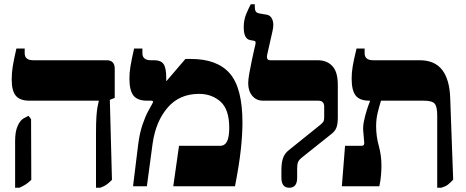

<svg xmlns="http://www.w3.org/2000/svg" viewBox="-20 -875 2189 902"><path d="M431 7V-249Q431 -299 433 -327.5Q435 -356 438 -372Q441 -388 444 -400V-402H118Q74 -402 54.5 -425Q35 -448 35 -501Q35 -534 40 -564Q45 -594 57 -647H96V-625Q96 -592 136 -592H481Q519 -592 519 -552V-415L496 -406L506 -30Q491 -15 480.5 -7.5Q470 0 451 7ZM51 7V-213Q51 -256 62.5 -282.5Q74 -309 91 -319L114 -331L126 -315L127 -30Q112 -16 100.5 -8.5Q89 -1 71 7Z M605 0 629 -195Q636 -250 649.5 -289.5Q663 -329 676.5 -353.5Q690 -378 695 -387Q699 -394 699 -397Q699 -402 689 -402H671Q626 -402 607 -426Q588 -450 588 -506Q588 -534 593 -564Q598 -594 610 -647H649V-625Q649 -592 689 -592H705Q736 -592 748.5 -574Q761 -556 761 -509V-495L762 -494L851 -598H877Q1001 -598 1060 -529.5Q1119 -461 1119 -299Q1119 -244 1111.5 -173.5Q1104 -103 1084 0H794L821 -190H1015Q1035 -190 1045 -208Q1052 -220 1054.5 -238Q1057 -256 1057 -274Q1057 -361 1016 -397.5Q975 -434 915 -434Q823 -434 767.5 -369.5Q712 -305 697 -201L670 0Z M1339 7Q1302 7 1302 -40V-77Q1302 -109 1309.5 -132Q1317 -155 1341 -173L1484 -288Q1495 -297 1499 -303.5Q1503 -310 1503 -322V-374Q1503 -402 1475 -402H1216Q1184 -402 1165 -425Q1146 -448 1146 -484Q1146 -500 1151 -529Q1156 -558 1162.5 -588.5Q1169 -619 1174 -641.5Q1179 -664 1180 -667Q1183 -682 1175 -683L1154 -687Q1125 -693 1125 -747Q1125 -782 1137 -810Q1149 -838 1158 -855H1177V-844Q1177 -830 1181 -822Q1185 -814 1203 -811L1233 -806Q1252 -803 1260 -782Q1268 -761 1260 -728L1235 -617Q1230 -592 1250 -592H1472Q1516 -592 1541.5 -564.5Q1567 -537 1567 -477V-322Q1567 -293 1560.5 -275.5Q1554 -258 1535 -244L1402 -138Q1384 -124 1380 -113Q1376 -102 1376 -83V-40Q1376 7 1339 7Z M1586 0 1601 -190H1679Q1693 -190 1691 -207L1687 -253Q1684 -277 1689.5 -304.5Q1695 -332 1703 -357Q1711 -382 1718 -399V-402H1715Q1670 -402 1651 -426Q1632 -450 1632 -506Q1632 -534 1637 -564Q1642 -594 1655 -647H1693V-625Q1693 -592 1733 -592H1951Q2022 -592 2057 -547Q2092 -502 2095 -415L2109 -31Q2094 -15 2083.5 -7Q2073 1 2053 7H2034V-333Q2034 -374 2022 -388Q2010 -402 1971 -402H1770Q1762 -377 1754.5 -346.5Q1747 -316 1747 -282Q1747 -235 1759.5 -190Q1772 -145 1772 -97Q1772 -79 1770 -52.5Q1768 -26 1762 0Z"/></svg>

Font: Noto Serif Hebrew SemiCondensed Black
Style: Regular
Weight: 900
Width: 4
Designer: Monotype Design Team
Foundry: Monotype Imaging Inc.
Version: Version 2.004; ttfautohint (v1.8.4.7-5d5b)